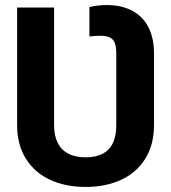

<svg xmlns="http://www.w3.org/2000/svg" viewBox="-20 -737 682 767"><path d="M48.4 -237.3V-707H196.1V-237.3Q196.1 -195.5 210.2 -166.9Q224.4 -138.2 252.5 -123.3Q280.6 -108.5 321.9 -108.5Q363.7 -108.5 391 -123.3Q418.4 -138.2 431.4 -166.6Q444.5 -195 444.5 -237.3V-523.3Q444.5 -551.2 438.2 -566.2Q431.9 -581.3 418.1 -587.7Q404.3 -594.1 379.4 -594.1Q356 -594.1 337.2 -591.1V-709Q372.1 -716.8 407.3 -716.8Q465.2 -716.8 507.6 -694.5Q550 -672.2 572.6 -628.8Q595.2 -585.4 595.2 -523.3V-237.3Q595.2 -159.4 560.7 -103.6Q526.3 -47.8 464.5 -19Q402.7 9.8 321.9 9.8Q241.4 9.8 179.5 -19Q117.7 -47.8 83.1 -103.6Q48.4 -159.4 48.4 -237.3Z"/></svg>

Font: Pretendard JP Variable
Style: Regular
Weight: 400
Designer: Base glyphs from Inter by Rasmus Andersson; Hangul glyphs from Noto Sans CJK(Source Han Sans) by Jang Soo-young and Kang
Foundry: Kil Hyung-jin
Version: Version 1.307;Glyphs 3.2 (3192)